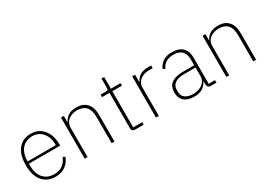

<svg xmlns="http://www.w3.org/2000/svg" viewBox="-3 -1346 2849 2051"><g transform="rotate(-30 1421.5 -320.0)"><path d="M275 12Q174 12 115.5 -56Q57 -124 57 -254Q57 -383 114 -451.5Q171 -520 271 -520Q318 -520 356.5 -502Q395 -484 422.5 -451Q450 -418 465 -371.5Q480 -325 480 -268V-252H94V-225Q94 -178 106 -140Q118 -102 141.5 -75Q165 -48 198.5 -33.5Q232 -19 275 -19Q396 -19 442 -135L469 -120Q446 -60 397 -24Q348 12 275 12ZM271 -489Q229 -489 196.5 -474.5Q164 -460 141 -433Q118 -406 106 -368Q94 -330 94 -284V-280H442V-286Q442 -332 429.5 -369.5Q417 -407 394.5 -433.5Q372 -460 340.5 -474.5Q309 -489 271 -489Z M637 0V-508H672V-430H675Q690 -467 727.5 -493.5Q765 -520 831 -520Q915 -520 959.5 -470.5Q1004 -421 1004 -326V0H969V-320Q969 -408 931.5 -448.5Q894 -489 823 -489Q794 -489 766.5 -481Q739 -473 718 -457Q697 -441 684.5 -417Q672 -393 672 -361V0Z M1261 0Q1218 0 1218 -42V-477H1126V-508H1192Q1209 -508 1214.5 -515Q1220 -522 1220 -539V-652H1253V-508H1372V-477H1253V-31H1364V0Z M1516 0V-508H1551V-419H1555Q1571 -455 1607 -481.5Q1643 -508 1711 -508H1749V-475H1705Q1674 -475 1646 -467Q1618 -459 1597 -443Q1576 -427 1563.5 -403.5Q1551 -380 1551 -349V0Z M2193 0Q2152 0 2150 -42V-79H2146Q2128 -40 2089 -14Q2050 12 1984 12Q1905 12 1862 -26Q1819 -64 1819 -133Q1819 -166 1829 -193Q1839 -220 1862.5 -239.5Q1886 -259 1923.5 -269.5Q1961 -280 2016 -280H2149V-348Q2149 -420 2114 -454.5Q2079 -489 2010 -489Q1903 -489 1862 -399L1837 -416Q1858 -463 1899 -491.5Q1940 -520 2011 -520Q2096 -520 2140 -476.5Q2184 -433 2184 -352V-31H2262V0ZM1987 -19Q2020 -19 2049.5 -27.5Q2079 -36 2101 -52Q2123 -68 2136 -92Q2149 -116 2149 -148V-252H2016Q1932 -252 1894 -223.5Q1856 -195 1856 -148V-120Q1856 -70 1892.5 -44.5Q1929 -19 1987 -19Z M2384 0V-508H2419V-430H2422Q2437 -467 2474.5 -493.5Q2512 -520 2578 -520Q2662 -520 2706.5 -470.5Q2751 -421 2751 -326V0H2716V-320Q2716 -408 2678.5 -448.5Q2641 -489 2570 -489Q2541 -489 2513.5 -481Q2486 -473 2465 -457Q2444 -441 2431.5 -417Q2419 -393 2419 -361V0Z"/></g></svg>

Font: IBM Plex Sans Thai Looped ExtraLight
Style: Regular
Weight: 200
Designer: Mike Abbink, Paul van der Laan, Pieter van Rosmalen, Ben Mitchell, Mark Frömberg
Foundry: Bold Monday
Version: Version 1.0